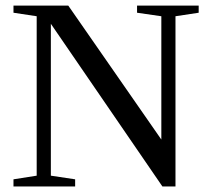

<svg xmlns="http://www.w3.org/2000/svg" viewBox="-20 -675 762 695"><path d="M564 -616.2 476.1 -628.9V-654.8H699.2V-628.9L615.2 -616.2V0H567.9L164.1 -588.9V-39.1L252 -25.9V0H28.8V-25.9L112.8 -39.1V-616.2L28.8 -628.9V-654.8H227.1L564 -169.9Z"/></svg>

Font: Times New Roman
Style: Regular
Weight: 400
Designer: Steve Matteson
Foundry: Ascender Corporation
Version: Version 2.00.3